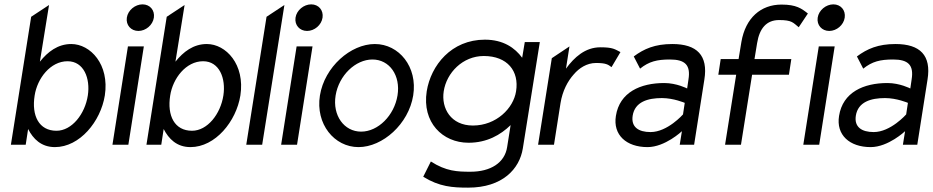

<svg xmlns="http://www.w3.org/2000/svg" viewBox="-20 -664 4279 881"><path d="M30 0H98L109 -72C132 -27 169 11 232 11C346 11 442 -107 461 -226C483 -368 395 -462 307 -462C245 -462 199 -426 163 -381L205 -641L123 -587ZM139 -226C151 -304 211 -383 290 -383C365 -383 395 -304 383 -226C370 -141 310 -64 239 -64C159 -64 124 -133 139 -226Z M562 -583C557 -549 581 -522 615 -522C649 -522 681 -549 686 -583C691 -617 668 -644 634 -644C600 -644 567 -617 562 -583ZM496 0H569L640 -451H567Z M652 0H720L731 -72C754 -27 791 11 854 11C968 11 1064 -107 1083 -226C1105 -368 1017 -462 929 -462C867 -462 821 -426 785 -381L827 -641L745 -587ZM761 -226C773 -304 833 -383 912 -383C987 -383 1017 -304 1005 -226C992 -141 932 -64 861 -64C781 -64 746 -133 761 -226Z M1110 0H1183L1285 -641L1203 -587Z M1336 -583C1331 -549 1355 -522 1389 -522C1423 -522 1455 -549 1460 -583C1465 -617 1442 -644 1408 -644C1374 -644 1341 -617 1336 -583ZM1270 0H1343L1414 -451H1341Z M1448 -226C1427 -95 1514 11 1625 11C1736 11 1855 -95 1876 -226C1897 -357 1811 -462 1700 -462C1589 -462 1469 -357 1448 -226ZM1520 -226C1535 -318 1611 -391 1689 -391C1767 -391 1819 -318 1804 -226C1789 -134 1715 -60 1637 -60C1559 -60 1505 -134 1520 -226Z M1938 -245C1916 -103 2010 -9 2130 -9C2214 -9 2277 -45 2323 -90L2307 11C2296 83 2231 124 2139 124C2078 124 2027 122 1957 77L1922 147C1996 193 2057 197 2128 197C2286 197 2364 111 2379 17L2457 -471H2388L2376 -399C2343 -444 2290 -482 2205 -482C2051 -482 1957 -364 1938 -245ZM2016 -245C2029 -330 2103 -407 2200 -407C2308 -407 2363 -338 2348 -245C2336 -167 2257 -88 2150 -88C2049 -88 2004 -167 2016 -245Z M2449 0H2522L2552 -191C2561 -247 2585 -292 2613 -323C2637 -351 2672 -375 2715 -375C2760 -375 2770 -368 2786 -356L2827 -425C2801 -438 2793 -447 2735 -447C2665 -447 2615 -401 2577 -349L2593 -451L2512 -397Z M2806 -132C2792 -45 2854 11 2951 11C3032 11 3109 -62 3109 -62L3099 0H3165L3212 -299C3230 -410 3178 -462 3065 -462C2985 -462 2935 -440 2888 -405L2917 -349C2958 -382 2995 -391 3054 -391C3123 -391 3150 -366 3139 -299L3133 -258C3133 -258 3085 -283 3028 -283C2919 -283 2823 -241 2806 -132ZM2883 -133C2893 -197 2953 -214 3017 -214C3071 -214 3122 -192 3122 -192L3114 -139C3114 -139 3043 -58 2965 -58C2910 -58 2875 -81 2883 -133Z M3276 -321H3358L3307 0H3380L3431 -321H3600L3611 -393H3442L3454 -466C3465 -534 3497 -572 3555 -572C3614 -572 3619 -560 3645 -539L3687 -602C3658 -625 3634 -643 3566 -643C3471 -643 3401 -582 3382 -472L3369 -393H3287Z M3732 -583C3727 -549 3751 -522 3785 -522C3819 -522 3851 -549 3856 -583C3861 -617 3838 -644 3804 -644C3770 -644 3737 -617 3732 -583ZM3666 0H3739L3810 -451H3737Z M3830 -132C3816 -45 3878 11 3975 11C4056 11 4133 -62 4133 -62L4123 0H4189L4236 -299C4254 -410 4202 -462 4089 -462C4009 -462 3959 -440 3912 -405L3941 -349C3982 -382 4019 -391 4078 -391C4147 -391 4174 -366 4163 -299L4157 -258C4157 -258 4109 -283 4052 -283C3943 -283 3847 -241 3830 -132ZM3907 -133C3917 -197 3977 -214 4041 -214C4095 -214 4146 -192 4146 -192L4138 -139C4138 -139 4067 -58 3989 -58C3934 -58 3899 -81 3907 -133Z"/></svg>

Font: Charger Sport
Style: NrwObl
Weight: 400
Designer: Jasper
Foundry: Cannot Into Space Fonts
Version: Version 1.1